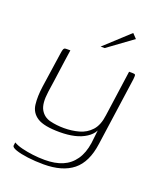

<svg xmlns="http://www.w3.org/2000/svg" viewBox="-128 -648 710 842"><g transform="rotate(20 227.5 -227.0)"><path d="M175 111Q136 111 101 106.5Q66 102 44.5 94.5Q23 87 24 78L26 63Q41 72 65 78Q89 84 117 87.5Q145 91 173 91Q221 91 255.5 76.5Q290 62 312 30.5Q334 -1 341 -49L348 -110Q338 -90 315 -75Q292 -60 261.5 -53Q231 -46 193 -46Q120 -46 88.5 -66Q57 -86 52.5 -123Q48 -160 55 -209L78 -366Q80 -381 82 -388Q84 -395 87 -397Q90 -399 97 -399H115Q111 -373 107.5 -347.5Q104 -322 100.5 -297Q97 -272 93.5 -246.5Q90 -221 86 -195Q78 -138 93.5 -111Q109 -84 139.5 -76.5Q170 -69 205 -69Q241 -69 274 -78Q307 -87 330 -112Q353 -137 359 -185L389 -399H404Q415 -399 417.5 -396Q420 -393 418 -375L373 -56Q361 32 312 71.5Q263 111 175 111ZM234 -460 348 -565 368 -544 253 -460Z"/></g></svg>

Font: Genos ExtraLight
Style: Italic
Weight: 250
Italic angle: -8°
Designer: Robert E. Leuschke
Foundry: Robert E. Leuschke
Version: Version 1.010